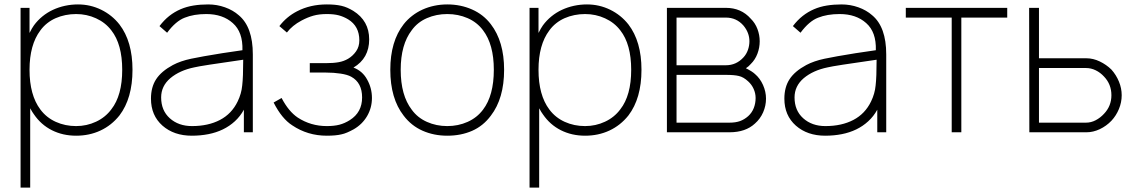

<svg xmlns="http://www.w3.org/2000/svg" viewBox="-20 -598 5133 868"><path d="M579 -282.5Q579 -153.5 520 -76Q484 -31 434 -7.8Q384 15.5 324 15.5Q264 15.5 214.8 -9.2Q165.5 -34 133.5 -81Q130 -85 126 -92Q122 -99 116.5 -108.5V250H73V-562.5H113.5V-449Q124.5 -471 133.5 -483.5Q150 -506 171.8 -523.8Q193.5 -541.5 219.2 -553.5Q245 -565.5 273.8 -571.8Q302.5 -578 332.5 -578Q388.5 -578 437.5 -554Q486.5 -530 520 -487.5Q579 -410.5 579 -282.5ZM532.5 -282.5Q532.5 -398 483.5 -460.5Q456.5 -496 414.2 -515.2Q372 -534.5 324 -534.5Q299.5 -534.5 276 -529.8Q252.5 -525 231.5 -515.8Q210.5 -506.5 193 -492.5Q175.5 -478.5 162.5 -460.5Q113.5 -395.5 113.5 -282.5Q113.5 -168 162.5 -103Q189.5 -66.5 232 -47.2Q274.5 -28 324 -28Q372 -28 414.2 -47.8Q456.5 -67.5 483.5 -104Q532.5 -166.5 532.5 -282.5Z M1082.5 0V-102Q1066 -72 1041.8 -49.8Q1017.5 -27.5 987.5 -13Q957.5 1.5 922 8.5Q886.5 15.5 847 15.5Q766.5 15.5 714.5 -30Q662.5 -76 662.5 -152Q662.5 -204 686 -240Q709.5 -276 761.5 -304Q796.5 -322.5 844 -332.5Q868 -337.5 902.8 -343.8Q937.5 -350 984.5 -357.5L1076 -371Q1078.5 -453 1032.5 -493.5Q987 -534.5 912.5 -534.5Q856 -534.5 815 -518Q774.5 -502.5 735.5 -450L701 -480Q721.5 -507 745.2 -525.8Q769 -544.5 796.2 -556.2Q823.5 -568 854.8 -573Q886 -578 921 -578Q960.5 -578 997 -565Q1033.5 -552 1059.5 -529Q1123 -476 1123 -352V0ZM1079.5 -328Q886 -300.5 858.5 -293.5Q792.5 -280 750 -244.5Q708.5 -209 708.5 -157.5Q708.5 -98.5 747.5 -63.5Q787 -28 848 -28Q921.5 -28 974.5 -55.8Q1027.5 -83.5 1054.5 -139.5Q1071.5 -174.5 1075 -211.5Q1079.5 -249 1079.5 -328Z M1323 -547Q1382.5 -578 1457.5 -578Q1477 -578 1493 -576.5Q1509 -575 1523.2 -571.8Q1537.5 -568.5 1550.5 -562.8Q1563.5 -557 1577 -549Q1649 -504 1649 -420Q1649 -334.5 1578 -292.5Q1619 -277 1640 -238Q1661.5 -199.5 1661.5 -155Q1661.5 -111 1639.8 -73.5Q1618 -36 1579 -13.5Q1563.5 -5 1549.5 1Q1535.5 7 1523 9.5Q1498 15.5 1457.5 15.5Q1370.5 15.5 1301 -31.5Q1254 -61.5 1217 -134.5L1253 -155Q1285 -94 1326 -66.5Q1385 -28 1457.5 -28Q1490.5 -28 1514.5 -34.2Q1538.5 -40.5 1561.5 -55Q1617 -90 1617 -157.5Q1617 -224 1568 -251Q1551 -260.5 1520 -265.2Q1489 -270 1453 -270H1380.5V-312.5H1453Q1487.5 -312.5 1511 -316.8Q1534.5 -321 1554 -332.5Q1575 -345 1589.8 -366Q1604.5 -387 1604.5 -415.5Q1604.5 -479.5 1554 -510.5Q1533 -523 1511 -528.8Q1489 -534.5 1457.5 -534.5Q1423 -534.5 1397 -527.2Q1371 -520 1343 -505Q1301.5 -483 1277 -451L1243 -480Q1275.5 -522.5 1323 -547Z M1805 -75Q1744.5 -152.5 1744.5 -282.5Q1744.5 -411 1805 -488.5Q1821.5 -509.5 1843 -526.2Q1864.5 -543 1889.8 -554.5Q1915 -566 1943.5 -572Q1972 -578 2002 -578Q2062.5 -578 2114 -555.2Q2165.5 -532.5 2199 -488.5Q2259 -410.5 2259 -282.5Q2259 -153 2199 -75Q2164.5 -28.5 2114.2 -6.5Q2064 15.5 2002 15.5Q1941.5 15.5 1890.5 -7Q1839.5 -29.5 1805 -75ZM2163.5 -461.5Q2136.5 -497.5 2094 -516Q2051.5 -534.5 2002 -534.5Q1952.5 -534.5 1910 -516Q1867.5 -497.5 1841.5 -461.5Q1791.5 -396.5 1791.5 -282.5Q1791.5 -167 1841.5 -102Q1867.5 -66 1910 -47Q1952.5 -28 2002 -28Q2051.5 -28 2094 -47Q2136.5 -66 2163.5 -102Q2212.5 -166 2212.5 -282.5Q2212.5 -397.5 2163.5 -461.5Z M2880 -282.5Q2880 -153.5 2821 -76Q2785 -31 2735 -7.8Q2685 15.5 2625 15.5Q2565 15.5 2515.8 -9.2Q2466.5 -34 2434.5 -81Q2431 -85 2427 -92Q2423 -99 2417.5 -108.5V250H2374V-562.5H2414.5V-449Q2425.5 -471 2434.5 -483.5Q2451 -506 2472.8 -523.8Q2494.5 -541.5 2520.2 -553.5Q2546 -565.5 2574.8 -571.8Q2603.5 -578 2633.5 -578Q2689.5 -578 2738.5 -554Q2787.5 -530 2821 -487.5Q2880 -410.5 2880 -282.5ZM2833.5 -282.5Q2833.5 -398 2784.5 -460.5Q2757.5 -496 2715.2 -515.2Q2673 -534.5 2625 -534.5Q2600.5 -534.5 2577 -529.8Q2553.5 -525 2532.5 -515.8Q2511.5 -506.5 2494 -492.5Q2476.5 -478.5 2463.5 -460.5Q2414.5 -395.5 2414.5 -282.5Q2414.5 -168 2463.5 -103Q2490.5 -66.5 2533 -47.2Q2575.5 -28 2625 -28Q2673 -28 2715.2 -47.8Q2757.5 -67.5 2784.5 -104Q2833.5 -166.5 2833.5 -282.5Z M3261.5 -562.5Q3331 -562.5 3374 -513.5Q3394 -494 3404.2 -467Q3414.5 -440 3414.5 -411.5Q3414.5 -382.5 3404.2 -355.2Q3394 -328 3374 -308.5Q3369 -303 3363.8 -298.2Q3358.5 -293.5 3352 -289.5Q3381 -275 3393 -263.5Q3416 -244 3429.5 -213.8Q3443 -183.5 3443 -152Q3443 -120 3430 -90.2Q3417 -60.5 3393 -39.5Q3350.5 0 3278 0H2995V-562.5ZM3038.5 -303H3261.5Q3308.5 -303 3341 -338.5Q3354.5 -353 3361.2 -372.2Q3368 -391.5 3368 -411.5Q3368 -450 3341 -482.5Q3309.5 -518.5 3261.5 -518.5H3038.5ZM3038.5 -43.5H3278Q3305.5 -43.5 3325.2 -50.5Q3345 -57.5 3362.5 -73Q3379.5 -88.5 3387.8 -109.8Q3396 -131 3396 -155Q3396 -176 3387.2 -195.8Q3378.5 -215.5 3362.5 -230Q3341 -250 3320 -254.5Q3300 -259.5 3261.5 -259.5H3038.5Z M3946 0V-102Q3929.5 -72 3905.2 -49.8Q3881 -27.5 3851 -13Q3821 1.5 3785.5 8.5Q3750 15.5 3710.5 15.5Q3630 15.5 3578 -30Q3526 -76 3526 -152Q3526 -204 3549.5 -240Q3573 -276 3625 -304Q3660 -322.5 3707.5 -332.5Q3731.5 -337.5 3766.2 -343.8Q3801 -350 3848 -357.5L3939.5 -371Q3942 -453 3896 -493.5Q3850.5 -534.5 3776 -534.5Q3719.5 -534.5 3678.5 -518Q3638 -502.5 3599 -450L3564.5 -480Q3585 -507 3608.8 -525.8Q3632.5 -544.5 3659.8 -556.2Q3687 -568 3718.2 -573Q3749.5 -578 3784.5 -578Q3824 -578 3860.5 -565Q3897 -552 3923 -529Q3986.5 -476 3986.5 -352V0ZM3943 -328Q3749.5 -300.5 3722 -293.5Q3656 -280 3613.5 -244.5Q3572 -209 3572 -157.5Q3572 -98.5 3611 -63.5Q3650.5 -28 3711.5 -28Q3785 -28 3838 -55.8Q3891 -83.5 3918 -139.5Q3935 -174.5 3938.5 -211.5Q3943 -249 3943 -328Z M4533.5 -518.5H4326V0H4282.5V-518.5H4075V-562.5H4533.5Z M4677 -562.5V-334.5H4892Q4922 -334.5 4951.8 -320.2Q4981.5 -306 5004.5 -283.5Q5026 -259.5 5038.5 -229.2Q5051 -199 5051 -167.5Q5051 -135.5 5038.5 -105.2Q5026 -75 5004.5 -52Q4981.5 -28 4951.8 -14Q4922 0 4892 0H4633.5L4632.5 -562.5ZM4677 -43.5H4889.5Q4912.5 -43.5 4933.5 -54.5Q4954.5 -65.5 4971 -83.5Q5004.5 -118.5 5004.5 -167.5Q5004.5 -217 4971 -252Q4954.5 -270 4933.5 -280.2Q4912.5 -290.5 4889.5 -290.5H4677Z"/></svg>

Font: Russisch Sans ExtraLight
Style: Regular
Weight: 200
Width: 4
Designer: Michael Sharanda (font) & Cristiano Sobral (main changes)
Foundry: Michael Sharanda
Version: Version 2.00;September 8, 2020;FontCreator 13.0.0.2681 64-bi